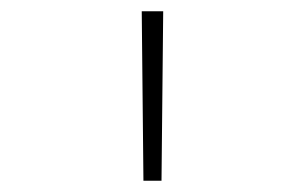

<svg xmlns="http://www.w3.org/2000/svg" viewBox="-20 -790 540 340"><path d="M234 -470 231 -770H269L266 -470Z"/></svg>

Font: M PLUS Code Latin ExtraLight
Style: Regular
Weight: 250
Designer: Coji Morishita
Foundry: UNDERFOREST DESIGN
Version: Version 1.002; ttfautohint (v1.8.3)